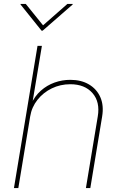

<svg xmlns="http://www.w3.org/2000/svg" viewBox="-20 -962 624 982"><path d="M134.3 -366.2 73.7 0H51.3L171.9 -727.5H194.3L144.5 -428.7H138.7Q157.7 -470.7 189 -498.3Q220.2 -525.9 259 -539.8Q297.9 -553.7 339.4 -553.7Q395.5 -553.7 435.3 -530Q475.1 -506.3 493.4 -464.4Q511.7 -422.4 502.4 -366.2L441.9 0H419.4L480 -366.2Q492.7 -440.4 453.1 -485.8Q413.6 -531.2 339.4 -531.2Q288.6 -531.2 244.9 -510Q201.2 -488.8 171.6 -451.4Q142.1 -414.1 134.3 -366.2ZM111.8 -941.9 200.2 -832.5 324.7 -941.9H352.1L351.6 -939L198.2 -805.2H192.4L85 -939L85.4 -941.9Z"/></svg>

Font: Inter Thin
Style: Italic
Weight: 250
Italic angle: -9.3988°
Designer: Rasmus Andersson
Foundry: rsms
Version: Version 4.001;git-66647c0bb